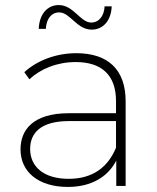

<svg xmlns="http://www.w3.org/2000/svg" viewBox="-20 -734 620 758"><path d="M438 -151C406 -73 345 -28 251 -28C155 -28 99 -74 99 -146C99 -209 141 -256 252 -256H438ZM248 4C341 4 406 -36 439 -100V0H476V-334C476 -459 407 -524 281 -524C201 -524 126 -495 76 -449L96 -421C140 -462 205 -489 279 -489C383 -489 438 -436 438 -335V-287H252C110 -287 61 -221 61 -144C61 -56 131 4 248 4ZM342 -617C388 -617 419 -654 421 -709H393C391 -671 371 -645 340 -645C297 -645 271 -714 212 -714C166 -714 135 -677 133 -620H161C163 -660 183 -685 214 -685C257 -685 283 -617 342 -617Z"/></svg>

Font: Montserrat-Alt1 ExtLt
Style: Regular
Weight: 200
Designer: Differentunic
Foundry: Differentunic
Version: Version 7.222